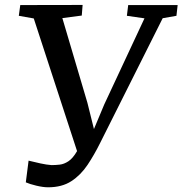

<svg xmlns="http://www.w3.org/2000/svg" viewBox="-20 -764 756 796"><path d="M179.5 12.5Q159 12.5 130.8 5.8Q102.5 -1 87 -8L98.5 -98Q122.5 -92 147.8 -86.5Q173 -81 193.5 -79.5Q210 -79.5 227.8 -81.5Q245.5 -83.5 263.8 -95.5Q282 -107.5 299.5 -137.5L120 -687.5L58 -698.5L64 -743L322.5 -743.5L319 -699.5L238.5 -689L342.5 -337.5L369.5 -229L412 -330.5L579 -688L506 -698.5L511.5 -743H716.5L711.5 -698.5L654.5 -688.5L395.5 -172Q371 -122.5 343 -80.5Q315 -38.5 276 -13Q237 12.5 179.5 12.5Z"/></svg>

Font: Merriweather
Style: Italic
Weight: 400
Italic angle: -7.8°
Designer: Eben Sorkin
Foundry: Eben Sorkin
Version: Version 2.100